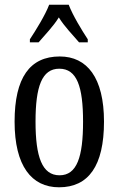

<svg xmlns="http://www.w3.org/2000/svg" viewBox="-20 -786 504 816"><path d="M107 -619V-606H144C172 -639 206 -673 230 -712C254 -673 288 -639 316 -606H353V-619C328 -657 289 -721 272 -766H189C172 -721 132 -657 107 -619ZM231 10C356 10 422 -81 422 -269C422 -456 350 -546 234 -546C107 -546 42 -456 42 -269C42 -81 114 10 231 10ZM233 -41C159 -41 131 -119 131 -269C131 -418 158 -494 232 -494C307 -494 333 -418 333 -269C333 -119 307 -41 233 -41Z"/></svg>

Font: Noto Serif Sinhala ExtraCondensed
Style: Regular
Weight: 400
Width: 2
Designer: Jelle Bosma - Monotype Design Team
Foundry: Monotype Imaging Inc.
Version: Version 2.007